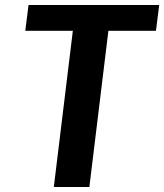

<svg xmlns="http://www.w3.org/2000/svg" viewBox="-20 -747 656 767"><path d="M195 0 271 -624H81L94 -727H616L603 -624H413L337 0Z"/></svg>

Font: Expletus Sans
Style: Bold Italic
Weight: 700
Italic angle: -7°
Version: Version 7.500